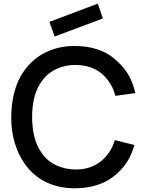

<svg xmlns="http://www.w3.org/2000/svg" viewBox="-20 -1018 797 1054"><path d="M280.2 -817.7 251 -897.9 516.7 -997.9 544.8 -916.7ZM610.4 -249C602.1 -220.8 589.6 -194.8 571.9 -171.9C530.2 -115.6 467.7 -86.5 395.8 -87.5C322.9 -88.5 255.2 -114.6 213.5 -171.9C168.8 -230.2 157.3 -302.1 156.2 -375C156.2 -447.9 169.8 -522.9 213.5 -578.1C255.2 -634.4 325 -662.5 395.8 -661.5C468.8 -660.4 529.2 -635.4 571.9 -578.1C591.7 -553.1 605.2 -522.9 613.5 -491.7L722.9 -507.3C708.3 -571.9 680.2 -631.2 624 -681.2C563.5 -740.6 482.3 -765.6 389.6 -765.6C283.3 -765.6 189.6 -726 125 -645.8C63.5 -569.8 42.7 -475 41.7 -375C40.6 -280.2 65.6 -183.3 126 -105.2C187.5 -25 281.2 15.6 389.6 15.6C480.2 15.6 562.5 -8.3 625 -67.7C676 -113.5 702.1 -165.6 717.7 -221.9Z"/></svg>

Font: Manrope Semibold
Style: Regular
Weight: 600
Width: 4
Designer: Michael Sharanda
Foundry: Michael Sharanda
Version: Version 2.000;PS 002.000;hotconv 1.0.88;makeotf.lib2.5.64775